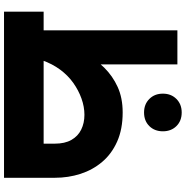

<svg xmlns="http://www.w3.org/2000/svg" viewBox="-4 -942 946 979"><g transform="rotate(90 469.5 -453.0)"><path d="M713 0V-259Q713 -310 694 -343.5Q675 -377 641.5 -393.5Q608 -410 566 -410Q525 -410 483 -395Q441 -380 403 -353Q365 -326 335.5 -286Q306 -246 288.5 -196Q271 -146 271 -87H175Q175 -133 182.5 -188.5Q190 -244 207.5 -302Q225 -360 254 -414Q283 -468 325.5 -511Q368 -554 424 -579.5Q480 -605 554 -605Q639 -605 702 -577Q765 -549 806 -500.5Q847 -452 867 -390Q887 -328 887 -259V0ZM40 0V-202H887V0ZM135 -123V-884H309V-260ZM554 -714Q512 -714 485 -741Q458 -768 458 -810Q458 -852 485 -879Q512 -906 554 -906Q597 -906 623.5 -879Q650 -852 650 -810Q650 -768 623.5 -741Q597 -714 554 -714Z"/></g></svg>

Font: Alexandria ExtraBold
Style: Regular
Weight: 800
Designer: Mohamed Gaber
Foundry: Kief Type Foundry
Version: Version 5.100